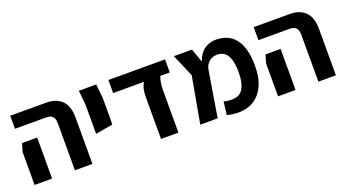

<svg xmlns="http://www.w3.org/2000/svg" viewBox="-49 -1030 2687 1494"><g transform="rotate(-20 1294.5 -283.5)"><path d="M382 0V-390Q382 -463 315 -463H54V-571H354Q434 -571 480.5 -525.5Q527 -480 527 -383V0ZM48 0V-273L68 -340H193V0Z M634 -210V-454L622 -571H766L778 -454V-298L777 -235Z M1095 0V-346Q1095 -423 1123 -463H867V-571H1336V-463H1258Q1239 -420 1239 -346V0Z M1977 -290Q1979 -122 1889 -41.5Q1799 39 1639 1L1652 -107Q1758 -83 1800 -130Q1842 -177 1840 -290Q1839 -467 1728 -467Q1688 -467 1660.5 -443Q1633 -419 1626 -378L1564 0H1420L1489 -385L1409 -571H1559L1599 -457Q1620 -519 1662 -549.5Q1704 -580 1758 -580Q1864 -580 1920 -507.5Q1976 -435 1977 -290Z M2398 0V-390Q2398 -463 2331 -463H2070V-571H2370Q2450 -571 2496.5 -525.5Q2543 -480 2543 -383V0ZM2064 0V-273L2084 -340H2209V0Z"/></g></svg>

Font: Assistant
Style: Bold
Weight: 700
Designer: Hebrew By Ben Nathan, Latin by Paul Hunt
Version: Version 2.001;PS 002.001;hotconv 1.0.88;makeotf.lib2.5.64775